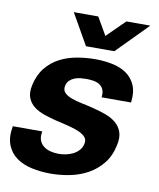

<svg xmlns="http://www.w3.org/2000/svg" viewBox="-95 -788 716 867"><g transform="rotate(10 263.0 -355.0)"><path d="M126.5 -168Q121.6 -145 127.2 -128.7Q132.8 -112.3 146 -101.6Q159.2 -90.8 177.7 -85.9Q196.3 -81.1 216.8 -81.1Q231.9 -81.1 249 -84.5Q266.1 -87.9 281.5 -95.5Q296.9 -103 308.3 -115.7Q319.8 -128.4 323.7 -147Q327.1 -163.1 318.6 -174.6Q310.1 -186 291.3 -195.1Q272.5 -204.1 244.1 -211.7Q215.8 -219.2 179.7 -227.1Q150.4 -234.4 122.8 -243.9Q95.2 -253.4 75.4 -268.8Q55.7 -284.2 46.6 -307.4Q37.6 -330.6 44.9 -365.2Q55.7 -414.6 82 -446.8Q108.4 -479 144.3 -497.6Q180.2 -516.1 222.2 -523.4Q264.2 -530.8 305.7 -530.8Q347.7 -530.8 385.3 -522.9Q422.9 -515.1 450 -496.1Q477.1 -477.1 490.7 -445.6Q504.4 -414.1 498.5 -366.2H363.3Q366.2 -386.7 360.8 -400.1Q355.5 -413.6 344.2 -421.6Q333 -429.7 316.7 -432.9Q300.3 -436 281.2 -436Q269 -436 254.9 -434.6Q240.7 -433.1 228 -428.2Q215.3 -423.3 205.3 -413.8Q195.3 -404.3 191.9 -388.2Q188 -369.1 199.5 -357.2Q210.9 -345.2 231.9 -337.4Q252.9 -329.6 280.8 -324Q308.6 -318.4 336.9 -311Q366.2 -303.7 393.6 -293.7Q420.9 -283.7 440.4 -267.3Q460 -251 468.8 -226.6Q477.5 -202.1 469.7 -166Q459 -114.7 431.2 -80.3Q403.3 -45.9 365.7 -25.1Q328.1 -4.4 283.9 4.4Q239.7 13.2 195.8 13.2Q150.9 13.2 109.9 4.4Q68.8 -4.4 39.3 -25.4Q9.8 -46.4 -4.2 -81.3Q-18.1 -116.2 -8.8 -168ZM253.9 -581.1 172.9 -723.1H285.2L332 -642.1L414.1 -723.1H523.9L383.8 -581.1Z"/></g></svg>

Font: XB Khoramshahr
Style: Bold Italic
Weight: 700
Italic angle: -12°
Designer: Behnam
Foundry: Irmug
Version: Version 8.005 2009